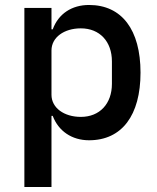

<svg xmlns="http://www.w3.org/2000/svg" viewBox="-20 -552 632 772"><path d="M78 -520H187V-434H192C215 -497 269 -532 338 -532C470 -532 545 -432 545 -260C545 -88 470 12 338 12C269 12 215 -25 192 -86H187V200H78ZM305 -82C381 -82 430 -135 430 -215V-305C430 -385 381 -438 305 -438C238 -438 187 -402 187 -349V-171C187 -118 238 -82 305 -82Z"/></svg>

Font: Plexus Sans Medium
Style: Regular
Weight: 500
Version: Version 2.001;PS 002.001;hotconv 1.0.70;makeotf.lib2.5.58329